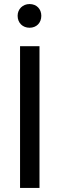

<svg xmlns="http://www.w3.org/2000/svg" viewBox="-20 -928 293 948"><path d="M126 -791C160 -791 184 -815 184 -850C184 -883 161 -908 126 -908C92 -908 67 -883 67 -850C67 -815 92 -791 126 -791ZM79 0H175V-700H79Z"/></svg>

Font: Arthouse Owned Medium
Style: Regular
Weight: 500
Designer: Jeremy Tribby
Foundry: Tribby Type
Version: Version 1.000;PS 001.000;hotconv 1.0.88;makeotf.lib2.5.64775